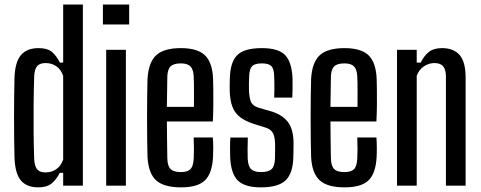

<svg xmlns="http://www.w3.org/2000/svg" viewBox="-20 -820 2126 848"><path d="M149 7.5Q98 7.5 72.2 -23Q46.5 -53.5 44 -124Q43 -162 42.5 -206.2Q42 -250.5 42 -297Q42 -343.5 42.5 -389.2Q43 -435 44 -476.5Q46.5 -547 73 -577.2Q99.5 -607.5 150 -607.5Q188 -607.5 208 -591.8Q228 -576 244.5 -543.5H259V-800H346V0H259V-56.5H244Q228 -25.5 207.2 -9Q186.5 7.5 149 7.5ZM181 -58.5Q207.5 -58.5 228.2 -72.5Q249 -86.5 259 -115V-485Q249 -514 228.2 -527.8Q207.5 -541.5 181.5 -541.5Q155.5 -541.5 144 -527.8Q132.5 -514 131 -483Q129 -421 128.5 -357.2Q128 -293.5 128.5 -232.5Q129 -171.5 131 -117Q132.5 -86.5 143.8 -72.5Q155 -58.5 181 -58.5Z M434.5 -712V-800H550.5V-712ZM449 0V-600H536V0Z M779.5 7.5Q703 7.5 669 -24Q635 -55.5 631.5 -128Q630.5 -163 630 -206.8Q629.5 -250.5 629.5 -298Q629.5 -345.5 630 -390.2Q630.5 -435 631.5 -470.5Q635.5 -544.5 669.8 -576Q704 -607.5 778.5 -607.5Q851.5 -607.5 884.5 -576.5Q917.5 -545.5 921 -474Q921.5 -459.5 922 -430Q922.5 -400.5 922.2 -362.2Q922 -324 920 -283.5H717Q717 -244.5 717.8 -204.2Q718.5 -164 719 -120Q720 -86 733.8 -73Q747.5 -60 778.5 -60Q808.5 -60 821.2 -73Q834 -86 835.5 -120Q836.5 -136.5 836.5 -160.2Q836.5 -184 835.5 -213H920Q921.5 -195 921.8 -171Q922 -147 921 -128Q917.5 -55.5 885.8 -24Q854 7.5 779.5 7.5ZM717 -348H836.5Q836.5 -376 836.8 -403.2Q837 -430.5 836.5 -451.5Q836 -472.5 835.5 -482.5Q834 -513.5 821 -526.8Q808 -540 778.5 -540Q747 -540 733.5 -526.8Q720 -513.5 719 -482.5Q718.5 -446 718 -413Q717.5 -380 717 -348Z M1132 7.5Q1059.5 7.5 1029.2 -24Q999 -55.5 996.5 -128Q996 -147 996 -170.8Q996 -194.5 997.5 -212.5H1074.5Q1073.5 -184 1073.5 -160.8Q1073.5 -137.5 1074 -120Q1075.5 -86 1089 -73Q1102.5 -60 1132 -60Q1165.5 -60 1179.5 -73Q1193.5 -86 1194.5 -120Q1194.5 -134 1194.8 -143Q1195 -152 1195 -160.5Q1195 -169 1195 -181.5Q1194.5 -213.5 1186.2 -230.8Q1178 -248 1154.5 -256L1101.5 -272.5Q1064.5 -284.5 1041 -302.2Q1017.5 -320 1006.5 -348.5Q995.5 -377 994.5 -421Q994 -434 994.5 -445.5Q995 -457 995 -470Q996 -544 1027 -575.8Q1058 -607.5 1136.5 -607.5Q1210 -607.5 1239.5 -576.5Q1269 -545.5 1272 -473.5Q1272.5 -455 1272.2 -431.2Q1272 -407.5 1271 -389H1191Q1191.5 -403.5 1191.8 -421.2Q1192 -439 1191.8 -455.2Q1191.5 -471.5 1191 -482.5Q1190.5 -515.5 1178.8 -527.8Q1167 -540 1136.5 -540Q1105.5 -540 1093.5 -527.8Q1081.5 -515.5 1080.5 -482.5Q1080 -467 1079.5 -456.2Q1079 -445.5 1079.5 -427.5Q1080 -395 1086.8 -374.2Q1093.5 -353.5 1121 -344.5L1170 -330.5Q1223.5 -316 1250 -283.2Q1276.5 -250.5 1276.5 -186Q1276.5 -172 1276.2 -156Q1276 -140 1275.5 -126Q1274 -55 1241.8 -23.8Q1209.5 7.5 1132 7.5Z M1502 7.5Q1425.5 7.5 1391.5 -24Q1357.5 -55.5 1354 -128Q1353 -163 1352.5 -206.8Q1352 -250.5 1352 -298Q1352 -345.5 1352.5 -390.2Q1353 -435 1354 -470.5Q1358 -544.5 1392.2 -576Q1426.5 -607.5 1501 -607.5Q1574 -607.5 1607 -576.5Q1640 -545.5 1643.5 -474Q1644 -459.5 1644.5 -430Q1645 -400.5 1644.8 -362.2Q1644.5 -324 1642.5 -283.5H1439.5Q1439.5 -244.5 1440.2 -204.2Q1441 -164 1441.5 -120Q1442.5 -86 1456.2 -73Q1470 -60 1501 -60Q1531 -60 1543.8 -73Q1556.5 -86 1558 -120Q1559 -136.5 1559 -160.2Q1559 -184 1558 -213H1642.5Q1644 -195 1644.2 -171Q1644.5 -147 1643.5 -128Q1640 -55.5 1608.2 -24Q1576.5 7.5 1502 7.5ZM1439.5 -348H1559Q1559 -376 1559.2 -403.2Q1559.5 -430.5 1559 -451.5Q1558.5 -472.5 1558 -482.5Q1556.5 -513.5 1543.5 -526.8Q1530.5 -540 1501 -540Q1469.5 -540 1456 -526.8Q1442.5 -513.5 1441.5 -482.5Q1441 -446 1440.5 -413Q1440 -380 1439.5 -348Z M1733.5 0V-600H1820.5V-543.5H1838Q1853.5 -574.5 1874.5 -591Q1895.5 -607.5 1932.5 -607.5Q1983 -607.5 2009.8 -577.2Q2036.5 -547 2036.5 -476.5V0H1949.5V-483Q1949 -514 1936.8 -527.8Q1924.5 -541.5 1898.5 -541.5Q1874 -541.5 1852 -526.8Q1830 -512 1820.5 -485V0Z"/></svg>

Font: Big Shoulders Display Thin SemiBold
Style: Regular
Weight: 600
Version: Version 2.002